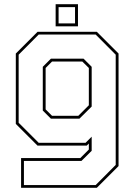

<svg xmlns="http://www.w3.org/2000/svg" viewBox="-20 -691 645 911"><path d="M80 200V59H361L401.5 18.5V-10L391.5 0H158L55 -103V-437L158 -540H439.5L542.5 -437V97L439.5 200ZM93.5 187H434L529 91.5V-431.5L434 -527H163.5L68.5 -431.5V-108.5L163.5 -13.5H386L415 -42.5V24.5L366.5 72.5H93.5ZM221.5 -128 183 -166.5V-374L221.5 -412.5H376.5L415 -374V-185.5L357 -128ZM227 -141.5H351.5L401.5 -191.5V-368.5L370.5 -399H227L196.5 -368.5V-172ZM244 -566V-671H350V-566ZM258 -580H336V-657H258Z"/></svg>

Font: Tourney Thin
Style: Regular
Weight: 100
Designer: Tyler Finck
Foundry: Etcetera Type Co
Version: Version 1.015